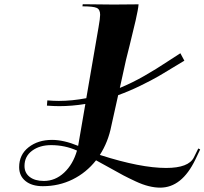

<svg xmlns="http://www.w3.org/2000/svg" viewBox="-20 -821 953 895"><path d="M913.1 -124.5 890.6 -77.1Q827.6 53.7 726.6 53.7Q701.2 53.7 672.9 46.6Q644.5 39.6 612.1 24.4Q579.6 9.3 554.4 -3.9Q529.3 -17.1 489.7 -39.6Q450.2 -62 427.7 -73.7Q382.3 -16.1 318.4 15.4Q254.4 46.9 179.7 46.9Q128.4 46.9 98.9 22.9Q69.3 -1 69.3 -42Q69.3 -100.1 113.3 -134.5Q157.2 -168.9 222.7 -168.9Q276.9 -168.9 344.2 -141.1L344.7 -143.6L377.9 -336.4Q314.9 -326.2 256.8 -326.2Q231.4 -326.2 198.7 -328.6L200.7 -353Q231 -350.6 254.4 -350.6Q315.4 -350.6 382.3 -363.3L439.5 -694.8Q446.8 -736.3 446.8 -752Q446.8 -777.3 430.4 -784.4Q414.1 -791.5 364.3 -791.5L365.7 -801.3L509.8 -799.8L626 -800.8Q624 -776.9 612.1 -724.9Q600.1 -672.9 584.5 -610.4Q568.8 -547.9 567.4 -542L538.6 -411.1Q596.7 -435.1 652.8 -467.3Q709 -499.5 758.5 -532.5Q808.1 -565.4 820.8 -572.8L839.4 -538.1Q829.6 -532.7 790.3 -508.5Q751 -484.4 718.8 -465.6Q686.5 -446.8 633.8 -421.1Q581.1 -395.5 530.8 -377.4L499 -234.4Q484.4 -159.2 445.3 -98.6L447.8 -98.1Q635.3 -38.1 754.4 -38.1Q859.4 -38.1 883.8 -87.4L904.3 -128.9ZM338.9 -119.1Q282.2 -144.5 218.3 -144.5Q165 -144.5 129.6 -118.4Q94.2 -92.3 94.2 -47.4Q94.2 -15.1 118.4 3.7Q142.6 22.5 184.6 22.5Q237.3 22.5 278.8 -16.1Q320.3 -54.7 338.9 -119.1Z"/></svg>

Font: QumpellkaNo12
Style: Regular
Weight: 500
Designer: gluk (gluksza@wp.pl)
Foundry: gluk (gluksza@wp.pl)
Version: Version 00.480